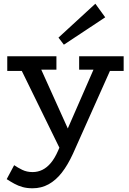

<svg xmlns="http://www.w3.org/2000/svg" viewBox="-20 -773 694 1031"><path d="M155 238Q125 238 101.5 231.5Q78 225 57 213.5Q36 202 16 189L56 114Q75 127 99.5 139Q124 151 155 151Q183 151 207.5 139Q232 127 253 102Q274 77 292 36L506 -454H598L372 52Q344 113 312 154Q280 195 241 216.5Q202 238 155 238ZM316 55 79 -429H188L382 1ZM19 -392V-471H283V-399H133L127 -392ZM405 -399V-471H644V-392H539L534 -399ZM323 -533 294 -571 492 -753 545 -680Z"/></svg>

Font: BioRhyme
Style: Regular
Weight: 400
Designer: Aoife Mooney
Foundry: Aoife Mooney Type
Version: Version 1.600;gftools[0.9.33]